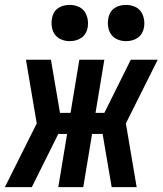

<svg xmlns="http://www.w3.org/2000/svg" viewBox="-45 -764 665 784"><path d="M513 0H411L374 -217H331L295 0H193L229 -217H193L85 0H-25L105 -260L61 -520H163L200 -303H243L279 -520H381L345 -303H381L392 -325L489 -520H599L469 -260ZM469 -596Q452 -596 436 -602.5Q420 -609 410 -622Q400 -635 397 -652.5Q394 -670 397 -688Q399 -700 405 -711.5Q411 -723 422 -730.5Q433 -738 445 -741Q457 -744 470 -744Q487 -744 503.5 -737.5Q520 -731 529.5 -718Q539 -705 542.5 -687.5Q546 -670 543 -652Q541 -640 534.5 -628.5Q528 -617 517 -609.5Q506 -602 494 -599Q482 -596 469 -596ZM239 -596Q222 -596 206 -602.5Q190 -609 180 -622Q170 -635 167 -652.5Q164 -670 167 -688Q169 -700 175 -711.5Q181 -723 192 -730.5Q203 -738 215 -741Q227 -744 240 -744Q257 -744 273.5 -737.5Q290 -731 299.5 -718Q309 -705 312.5 -687.5Q316 -670 313 -652Q311 -640 304.5 -628.5Q298 -617 287 -609.5Q276 -602 264 -599Q252 -596 239 -596Z"/></svg>

Font: Iosevka Extended Oblique
Style: Bold
Weight: 700
Width: 7
Italic angle: -9°
Monospace: yes
Designer: Belleve Invis
Foundry: Belleve Invis
Version: Version 32.5.0; ttfautohint (v1.8.4)